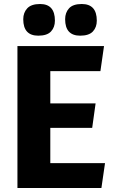

<svg xmlns="http://www.w3.org/2000/svg" viewBox="-20 -938 562 958"><path d="M180 -918Q254 -918 254 -835Q254 -802 234.5 -781Q215 -760 171 -760Q96 -760 96 -842Q96 -875 116 -896.5Q136 -918 180 -918ZM388 -918Q463 -918 463 -835Q463 -802 443.5 -781Q424 -760 380 -760Q305 -760 305 -842Q305 -875 324.5 -896.5Q344 -918 388 -918ZM67 -708H499L481 -583H231V-422H457L440 -300H231V-124H504L486 0H67Z"/></svg>

Font: Magra
Style: Bold
Weight: 600
Designer: Viviana Monsalve
Foundry: Viviana Monsalve
Version: Version 1.001